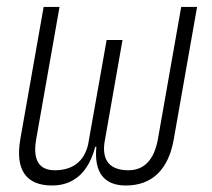

<svg xmlns="http://www.w3.org/2000/svg" viewBox="-20 -538 626 567"><path d="M351.6 9.8C429.2 9.8 477.5 -37.1 493.2 -127L562 -517.6H515.1L446.3 -127C435.5 -66.4 405.8 -35.2 359.4 -35.2C305.2 -35.2 280.8 -63.5 288.6 -117.2L341.8 -419.9H294.9L240.2 -111.3C228.5 -61 194.3 -35.2 141.6 -35.2C94.7 -35.2 76.2 -66.4 86.9 -127L155.8 -517.6H108.9L40 -127C24.4 -37.1 56.6 9.8 133.8 9.8C197.8 9.8 241.7 -29.3 261.2 -104.5H264.6C257.3 -29.3 287.1 9.8 351.6 9.8Z"/></svg>

Font: Cascadia Code PL ExtraLight
Style: Italic
Weight: 200
Italic angle: -10°
Monospace: yes
Designer: Aaron Bell
Foundry: Saja Typeworks
Version: Version 2404.023